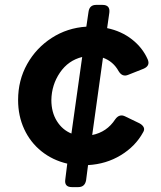

<svg xmlns="http://www.w3.org/2000/svg" viewBox="-20 -765 659 785"><path d="M274 0Q242 0 247 -32L255 -96Q195 -110 149.5 -146.5Q104 -183 79 -237Q54 -291 54 -356Q54 -437 91 -503Q128 -569 191.5 -610Q255 -651 333 -656L342 -717Q346 -745 373 -745H399Q431 -745 427 -713L418 -650Q476 -638 519.5 -604Q563 -570 584 -522Q595 -496 567 -484L504 -459Q480 -449 465 -474Q443 -514 401 -529L357 -213Q417 -225 451 -277Q468 -301 492 -289L550 -261Q563 -254 567.5 -244.5Q572 -235 565 -224Q534 -167 474 -130.5Q414 -94 340 -90L332 -28Q327 0 300 0ZM190 -356Q190 -306 212.5 -270Q235 -234 272 -219L316 -532Q259 -518 225 -468Q191 -418 190 -356Z"/></svg>

Font: Pitagon Sans Text Bold
Style: Italic
Weight: 700
Italic angle: -8°
Designer: Travis Tran
Foundry: Pitagon
Version: Version 1.001; ttfautohint (v1.8.4.7-5d5b);gftools[0.9.26]